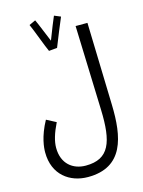

<svg xmlns="http://www.w3.org/2000/svg" viewBox="-147 -877 885 1190"><g transform="rotate(-15 295.5 -281.5)"><path d="M234 -588 287 -593C302 -632 350 -749 361 -774L320 -791C313 -776 282 -699 262 -646C243 -690 211 -772 200 -793L159 -774C177 -735 217 -624 234 -588ZM48 14C48 158 150 230 266 230C495 230 530 43 524 -164L509 -694H433L451 -152C458 56 422 158 271 158C189 158 121 107 121 4C121 -37 135 -86 166 -149L105 -181C53 -86 48 -16 48 14Z"/></g></svg>

Font: Noto Sans Arabic UI XCn
Style: Regular
Weight: 400
Width: 2
Designer: Monotype Design Team, Nadine Chahine and Nizar Qandah
Foundry: Monotype Imaging Inc.
Version: Version 2.010